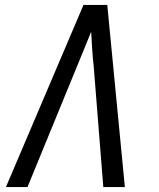

<svg xmlns="http://www.w3.org/2000/svg" viewBox="-20 -755 640 775"><path d="M4 0 317 -735H413L484 0H397L358 -490Q354 -524 352 -558Q350 -592 348 -627Q334 -592 320 -558Q306 -524 292 -490L91 0Z"/></svg>

Font: Iosevka Custom Oblique
Style: Regular
Weight: 400
Italic angle: -9°
Designer: Belleve Invis
Foundry: Belleve Invis
Version: Version 27.0.1